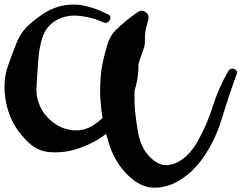

<svg xmlns="http://www.w3.org/2000/svg" viewBox="-60 -783 1076 855"><path d="M400.4 -683.6Q351.6 -706.1 296.9 -711.9Q241.2 -718.8 197.3 -696.3Q173.8 -684.6 155.3 -664.1Q136.7 -642.6 127 -610.4Q116.2 -573.2 112.3 -535.2Q108.4 -497.1 106.4 -459Q103.5 -425.8 102.5 -391.6Q100.6 -356.4 112.3 -325.2Q128.9 -277.3 168.9 -244.1Q208 -210.9 255.9 -204.1Q281.2 -200.2 307.6 -205.1Q333 -210.9 357.4 -226.6Q434.6 -278.3 468.8 -357.4Q502 -436.5 508.8 -525.4Q510.7 -543 530.3 -547.9Q549.8 -552.7 552.7 -532.2Q556.6 -509.8 556.6 -486.3Q556.6 -471.7 554.7 -457Q551.8 -418.9 540 -381.8Q518.6 -311.5 472.7 -251Q427.7 -190.4 368.2 -157.2Q317.4 -128.9 270.5 -116.2Q230.5 -104.5 183.6 -104.5Q173.8 -104.5 165 -105.5Q106.4 -107.4 57.6 -157.2Q9.8 -207 -11.7 -257.8Q-34.2 -309.6 -39.1 -371.1Q-40 -384.8 -40 -397.5Q-40 -444.3 -25.4 -487.3Q-9.8 -532.2 10.7 -584Q30.3 -636.7 66.4 -669.9Q101.6 -702.1 141.6 -727.5Q181.6 -752 229.5 -759.8Q249 -762.7 267.6 -762.7Q297.9 -762.7 327.1 -754.9Q376 -742.2 419.9 -719.7Q438.5 -710.9 428.7 -693.4Q418 -675.8 400.4 -683.6ZM994.1 -453.1Q959 -357.4 927.7 -253.9Q896.5 -150.4 835 -67.4Q816.4 -43 793 -20.5Q769.5 1 743.2 17.6Q694.3 48.8 638.7 52.7Q632.8 52.7 627.9 52.7Q577.1 52.7 530.3 15.6Q459 -42 426.8 -137.7Q395.5 -234.4 388.7 -321.3Q385.7 -351.6 385.7 -382.8Q385.7 -399.4 386.7 -415Q388.7 -462.9 398.4 -508.8Q406.2 -543.9 418 -584Q429.7 -624 456.1 -649.4Q478.5 -671.9 503.9 -692.4Q529.3 -712.9 555.7 -730.5Q563.5 -735.4 571.3 -735.4Q580.1 -735.4 588.9 -728.5Q605.5 -715.8 600.6 -697.3Q596.7 -679.7 591.8 -663.1Q586.9 -646.5 585.9 -628.9Q585 -614.3 585 -596.7Q585 -578.1 579.1 -564.5Q569.3 -538.1 560.5 -510.7Q552.7 -484.4 547.9 -456.1Q541 -421.9 540 -391.6Q538.1 -361.3 539.1 -323.2Q542 -265.6 554.7 -194.3Q566.4 -123 611.3 -80.1Q649.4 -43.9 688.5 -47.9Q727.5 -52.7 759.8 -80.1Q778.3 -94.7 793 -113.3Q808.6 -131.8 819.3 -152.3Q862.3 -227.5 887.7 -310.5Q914.1 -392.6 957 -466.8Q965.8 -481.4 983.4 -475.6Q996.1 -470.7 996.1 -460Q996.1 -457 994.1 -453.1Z"/></svg>

Font: Digory Doodles
Style: Regular
Weight: 400
Designer: Holds Worth Design
Version: Version 1.0